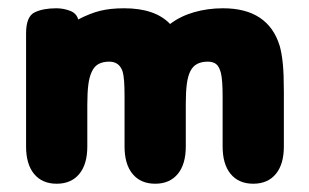

<svg xmlns="http://www.w3.org/2000/svg" viewBox="-20 -433 746 464"><path d="M169 -386Q165 -401 149 -407Q133 -413 116 -413Q84 -413 63.5 -403Q43 -393 43 -352V-79Q43 -36 62.5 -12.5Q82 11 117 11Q152 11 171.5 -12.5Q191 -36 191 -79V-180Q191 -209 193.5 -228.5Q196 -248 202 -260Q208 -273 218.5 -278.5Q229 -284 244 -284Q268 -284 276 -261Q279 -251 280 -236Q281 -221 281 -200V-79Q281 -36 300.5 -12.5Q320 11 355 11Q390 11 409.5 -12.5Q429 -36 429 -79V-183Q429 -211 431.5 -230Q434 -249 440 -261Q446 -273 456.5 -278.5Q467 -284 482 -284Q495 -284 502.5 -278Q510 -272 514 -256Q518 -239 518 -200V-79Q518 -36 537.5 -12.5Q557 11 592 11Q627 11 646.5 -12.5Q666 -36 666 -79V-211Q666 -254 663.5 -279Q661 -304 656 -322Q628 -413 519 -413Q482 -413 449 -403.5Q416 -394 391 -375Q355 -413 280 -413Q247 -413 222.5 -407Q198 -401 169 -386Z"/></svg>

Font: Beiruti Black
Style: Regular
Weight: 900
Designer: Arlette Boutros
Foundry: Boutros
Version: Version 1.41